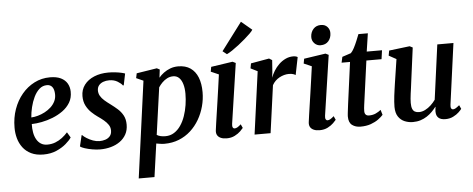

<svg xmlns="http://www.w3.org/2000/svg" viewBox="-64 -1028 3571 1451"><g transform="rotate(-5 1722.0 -302.0)"><path d="M447.5 -99.5Q434 -78.5 404.2 -52.8Q374.5 -27 331 -8Q287.5 11 232 11Q177.5 11 139 -7.8Q100.5 -26.5 76.5 -58.5Q52.5 -90.5 41.8 -130Q31 -169.5 31.5 -211Q31.5 -285 54.2 -349.2Q77 -413.5 117.5 -462Q158 -510.5 212.5 -538.2Q267 -566 331 -566Q381.5 -566 413.8 -550Q446 -534 461.8 -506.5Q477.5 -479 478 -445Q479 -398 457.8 -362.2Q436.5 -326.5 401 -301Q365.5 -275.5 323.5 -259Q281.5 -242.5 239.2 -234.5Q197 -226.5 163.5 -226Q162.5 -192 167.8 -162.2Q173 -132.5 185.8 -109.8Q198.5 -87 218.8 -74Q239 -61 267.5 -61Q300.5 -61 328.8 -72Q357 -83 380.5 -101Q404 -119 423 -140.5ZM303.5 -509Q270 -509 245.2 -486.8Q220.5 -464.5 203.5 -429.2Q186.5 -394 176.8 -353.5Q167 -313 164.5 -276Q188.5 -277 215.2 -284.5Q242 -292 267.8 -305.5Q293.5 -319 314.2 -338Q335 -357 347.2 -381.8Q359.5 -406.5 358.5 -436.5Q357.5 -472.5 343.2 -490.8Q329 -509 303.5 -509Z M881.5 -457H875Q865.5 -471.5 838.5 -488Q811.5 -504.5 775 -504.5Q750 -504.5 729.8 -497Q709.5 -489.5 697 -474.8Q684.5 -460 683.5 -437.5Q683 -414 694 -394.5Q705 -375 725 -357.5Q745 -340 770.5 -321.5Q797 -302 821.5 -280.2Q846 -258.5 861.8 -229.5Q877.5 -200.5 877.5 -159.5Q877.5 -117.5 860.2 -86Q843 -54.5 813 -33Q783 -11.5 744.2 -0.8Q705.5 10 662 10Q635 10 603.5 4.5Q572 -1 546.5 -9.2Q521 -17.5 511.5 -25.5L531.5 -109.5H535.5Q546 -98 567 -84.8Q588 -71.5 613.5 -62.2Q639 -53 663 -53Q685.5 -53 706.8 -59.8Q728 -66.5 742 -82.5Q756 -98.5 756 -125.5Q756 -149.5 743.2 -168.8Q730.5 -188 709.5 -205.5Q688.5 -223 663.5 -240Q642 -255 618.8 -277Q595.5 -299 579.5 -330Q563.5 -361 563.5 -402.5Q563.5 -451.5 590.8 -487.8Q618 -524 665.8 -543.8Q713.5 -563.5 774 -563.5Q800.5 -563.5 826.2 -560.5Q852 -557.5 871.8 -553Q891.5 -548.5 899.5 -545Z M933 254 1033 -479 979.5 -503 987 -539 1141.5 -563.5 1163 -552.5 1155.5 -491Q1171 -510 1193.2 -526.5Q1215.5 -543 1243 -553.5Q1270.5 -564 1303.5 -564Q1359 -564 1396 -538.5Q1433 -513 1451.8 -466Q1470.5 -419 1470.5 -354Q1470.5 -299.5 1456.2 -246.8Q1442 -194 1415 -147.5Q1388 -101 1349 -65.5Q1310 -30 1259.8 -10Q1209.5 10 1150 10Q1135 10 1119 7.5Q1103 5 1088 2.5L1052.5 254ZM1097 -62Q1110 -54 1126.2 -50.2Q1142.5 -46.5 1162 -46.5Q1199 -46.5 1228 -64.8Q1257 -83 1278.2 -114Q1299.5 -145 1313.2 -184.8Q1327 -224.5 1333.8 -268Q1340.5 -311.5 1340.5 -353.5Q1340.5 -395 1331.2 -426.2Q1322 -457.5 1304 -475Q1286 -492.5 1259 -492.5Q1234.5 -492.5 1213.2 -481.5Q1192 -470.5 1175.2 -453.5Q1158.5 -436.5 1147 -418.5Z M1622 10Q1596 10 1578 2.2Q1560 -5.5 1551.2 -20.2Q1542.5 -35 1545 -57Q1547.5 -77 1552.2 -110Q1557 -143 1563.2 -185Q1569.5 -227 1576.5 -275.2Q1583.5 -323.5 1590.8 -374.8Q1598 -426 1605 -476.5L1545.5 -502.5L1552 -538.5L1716 -563L1739.5 -551.5L1672 -95.5Q1669.5 -77.5 1674.2 -68.5Q1679 -59.5 1688 -59.5Q1698 -59.5 1708.8 -65.5Q1719.5 -71.5 1736.5 -86.5L1749.5 -58Q1743.5 -50 1727 -33.8Q1710.5 -17.5 1684 -3.8Q1657.5 10 1622 10ZM1647.5 -648.5 1805.5 -858.5 1886 -791Q1880 -780.5 1862.5 -763.2Q1845 -746 1821 -725.2Q1797 -704.5 1771 -684.2Q1745 -664 1720.8 -647.8Q1696.5 -631.5 1679 -623.5Z M1834 0 1899 -475 1847 -501 1854 -538.5 1993 -563 2015.5 -549 2009 -459.5 2004 -416.5Q2013 -442 2029 -468Q2045 -494 2067.2 -515.5Q2089.5 -537 2117 -550.2Q2144.5 -563.5 2176 -563.5Q2187 -563.5 2196.2 -561Q2205.5 -558.5 2209.5 -555L2182.5 -421Q2178 -425 2165 -429.5Q2152 -434 2131.5 -434Q2113.5 -434 2095.5 -429Q2077.5 -424 2060.2 -414.8Q2043 -405.5 2029 -391.8Q2015 -378 2005 -360L1955.5 0Z M2327 10Q2301 10 2283 2.2Q2265 -5.5 2256.2 -20.2Q2247.5 -35 2250 -57Q2252.5 -77 2257.2 -110Q2262 -143 2268.2 -185Q2274.5 -227 2281.5 -275.2Q2288.5 -323.5 2295.8 -374.8Q2303 -426 2310 -476.5L2250.5 -502.5L2257 -538.5L2421 -563L2444.5 -551.5L2377 -95.5Q2374.5 -77.5 2379.2 -68.5Q2384 -59.5 2393 -59.5Q2403 -59.5 2413.8 -65.5Q2424.5 -71.5 2441.5 -86.5L2454.5 -58Q2448.5 -50 2432 -33.8Q2415.5 -17.5 2389 -3.8Q2362.5 10 2327 10ZM2390.5 -629Q2362.5 -629 2343.2 -649.2Q2324 -669.5 2325 -698.5Q2326.5 -734 2348 -757.8Q2369.5 -781.5 2405 -781.5Q2436 -781.5 2454 -761.8Q2472 -742 2471.5 -715Q2471.5 -678.5 2450.2 -653.8Q2429 -629 2390.5 -629Z M2683 -181Q2680.5 -163.5 2678.8 -150.5Q2677 -137.5 2676 -126.5Q2675 -115.5 2675 -104Q2675 -87 2683.5 -77.8Q2692 -68.5 2708.5 -68.5Q2737.5 -68.5 2759.8 -78.8Q2782 -89 2799 -103L2810.5 -64.5Q2797.5 -49.5 2773.8 -32Q2750 -14.5 2716 -2.2Q2682 10 2637 10Q2599.5 10 2573.8 -9.2Q2548 -28.5 2548 -74.5Q2548 -79 2548.5 -85.5Q2549 -92 2550.2 -102.8Q2551.5 -113.5 2553.5 -130Q2555.5 -146.5 2558.5 -170.5L2600.5 -484H2536.5L2546 -527.5L2612.5 -549.5Q2625 -561.5 2637.8 -585.8Q2650.5 -610 2662 -638Q2673.5 -666 2682 -688H2753.5L2733 -551H2849L2839.5 -484H2724.5Z M3035 10Q3002.5 10 2973 -2Q2943.5 -14 2924.8 -41.5Q2906 -69 2905.5 -116Q2905.5 -133.5 2907 -154.5Q2908.5 -175.5 2911.2 -199Q2914 -222.5 2917.5 -246.2Q2921 -270 2924 -291.5L2952 -475L2895.5 -506L2902.5 -544L3059.5 -563L3082 -551.5L3047.5 -289Q3045 -267.5 3042 -246.2Q3039 -225 3036.2 -204.8Q3033.5 -184.5 3032 -167Q3030.5 -149.5 3030.5 -135.5Q3030.5 -107 3037 -90.8Q3043.5 -74.5 3056.2 -67.8Q3069 -61 3087.5 -61Q3111 -61 3134.2 -72.8Q3157.5 -84.5 3177.8 -103.5Q3198 -122.5 3213 -143.5L3269 -558.5H3391.5L3328.5 -96Q3326 -77 3331 -68.2Q3336 -59.5 3345.5 -59.5Q3354.5 -59.5 3365 -65.5Q3375.5 -71.5 3393.5 -86.5L3406.5 -58Q3401 -49.5 3384.2 -33.2Q3367.5 -17 3341.2 -3.8Q3315 9.5 3281.5 9.5Q3246.5 9.5 3229.2 -6.2Q3212 -22 3211.5 -48.5Q3211 -51 3211 -55.8Q3211 -60.5 3211.8 -66.2Q3212.5 -72 3213 -78Q3213.5 -84 3214.5 -89L3213 -90Q3199 -71.5 3181.5 -53.8Q3164 -36 3141.8 -21.5Q3119.5 -7 3093 1.5Q3066.5 10 3035 10Z"/></g></svg>

Font: Merriweather 28pt SemiBold
Style: Italic
Weight: 600
Italic angle: -7.8°
Version: Version 2.101